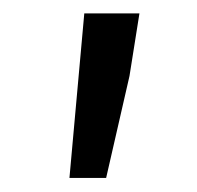

<svg xmlns="http://www.w3.org/2000/svg" viewBox="-20 -710 289 282"><path d="M82 -448.7 103.8 -690.3H184.8L170.2 -598.4L135.9 -448.7Z"/></svg>

Font: Source Sans 3 Variable
Style: Regular
Weight: 200
Designer: Paul D. Hunt
Foundry: Adobe Systems Incorporated
Version: Version 3.026